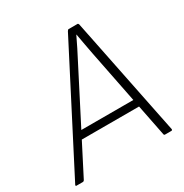

<svg xmlns="http://www.w3.org/2000/svg" viewBox="-176 -778 865 901"><g transform="rotate(-30 257.0 -327.5)"><path d="M-18 0Q-20 0 -21 -1.5Q-22 -3 -21 -6L310 -648Q314 -655 318 -655H366Q370 -655 372 -649L502 -7Q503 0 496 0H462Q457 0 456 -6L358 -500Q353 -527 347.5 -556Q342 -585 337 -614H336Q322 -585 308 -556.5Q294 -528 278 -498L25 -5Q22 0 17 0ZM102 -175 121 -215H425L431 -175Z"/></g></svg>

Font: Sofia Sans ExtraLight
Style: Italic
Weight: 250
Italic angle: -9°
Version: Version 4.100-B